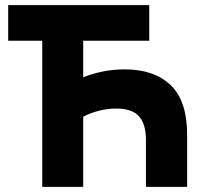

<svg xmlns="http://www.w3.org/2000/svg" viewBox="-20 -730 796 750"><path d="M145 0V-571H12V-710H563V-571H305V-428Q339 -442 380.5 -450.5Q422 -459 468 -459Q582 -459 646.5 -397.5Q711 -336 711 -203V0H550V-185Q550 -244 523.5 -275Q497 -306 434 -306Q399 -306 365 -297Q331 -288 305 -274V0Z"/></svg>

Font: Raleway ExtraBold
Style: Regular
Weight: 800
Designer: Matt McInerney, Pablo Impallari, Rodrigo Fuenzalida
Foundry: Matt McInerney, Pablo Impallari, Rodrigo Fuenzalida
Version: Version 4.026